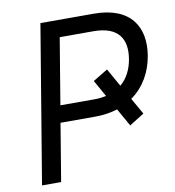

<svg xmlns="http://www.w3.org/2000/svg" viewBox="-81 -800 797 872"><g transform="rotate(-10 317.0 -363.5)"><path d="M424.7 -467.3 356.5 -426.1 399.5 -349.8C382.8 -345.9 364 -343.8 343.8 -343.8H187.9L238.6 -649.1H393.5C511.4 -649.1 545.5 -585.2 531.2 -497.2C523.8 -452.1 504.6 -411.9 471.6 -384.2ZM42.6 0H130.7L174.7 -265.6H333.8C372.5 -265.6 407.3 -271 438.2 -280.9L484.4 -198.9L552.6 -241.5L509.9 -316.8C570 -359 605.8 -424 617.9 -497.2C639.2 -626.4 579.5 -727.3 409.1 -727.3H163.4Z"/></g></svg>

Font: Magic Ui Pro
Style: Italic
Weight: 400
Italic angle: -9.39999°
Designer: Stefan Endress, Andreas Faust
Version: Version 1.000;FEAKit 1.0